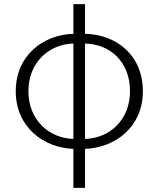

<svg xmlns="http://www.w3.org/2000/svg" viewBox="-20 -707 764 926"><path d="M334 -37C217 -40 117 -128 117 -267C117 -407 217 -494 334 -497ZM334 199H390V11C533 6 669 -92 669 -267C669 -443 539 -541 390 -544V-687H334V-544C191 -540 56 -442 56 -267C56 -93 191 6 334 11ZM390 -497C514 -494 607 -407 607 -267C607 -128 508 -40 390 -37Z"/></svg>

Font: Noto Sans TC Light
Style: Regular
Weight: 300
Designer: Ryoko NISHIZUKA 西塚涼子 (kana, bopomofo & ideographs); Paul D. Hunt (Latin, Greek & Cyrillic); Sandoll Communications 산돌커뮤니
Foundry: Adobe
Version: Version 2.004;hotconv 1.0.118;makeotfexe 2.5.65603